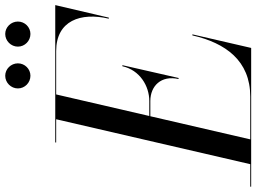

<svg xmlns="http://www.w3.org/2000/svg" viewBox="-188 -838 982 735"><g transform="rotate(-90 302.5 -471.0)"><path d="M491 -893C491 -866.5 513 -845 539.5 -845C565.5 -845 587 -866.5 587 -893C587 -919.5 565.5 -941.5 539.5 -941.5C513 -941.5 491 -919.5 491 -893ZM331 -893C331 -866.5 353 -845 379.5 -845C405.5 -845 427 -866.5 427 -893C427 -919.5 405.5 -941.5 379.5 -941.5C353 -941.5 331 -919.5 331 -893ZM283 -386C340 -386 382 -345 367 -278H371L420 -493H416C401 -426 340 -390 283 -390H225.5L308 -746.5H474C591 -746.5 623 -652 598 -545H602L650 -750H124V-746.5H213L41 -3.5H-45V0H486L538 -225H534C505 -98 437 -3.5 300 -3.5H136L224.5 -386Z"/></g></svg>

Font: Bodoni* 48pt
Style: Italic
Weight: 400
Italic angle: -13°
Version: Version 2.3